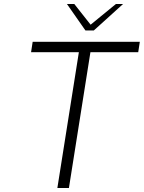

<svg xmlns="http://www.w3.org/2000/svg" viewBox="-20 -944 722 964"><path d="M376 -682H136L144 -734H682L674 -682H434L326 0H268ZM316 -924H353L435 -820L562 -924H598L451 -791H409Z"/></svg>

Font: Exo Light
Style: Italic
Weight: 300
Italic angle: -9°
Designer: Natanael Gama
Foundry: Natanael Gama
Version: Version 1.500; ttfautohint (v1.6)